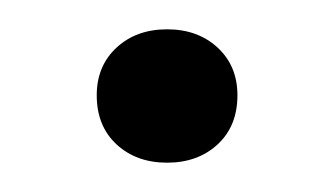

<svg xmlns="http://www.w3.org/2000/svg" viewBox="-20 -104 228 131"><path d="M94 7Q73 7 59.5 -5.5Q46 -18 46 -39Q46 -59 59.5 -71.5Q73 -84 94 -84Q115 -84 128.5 -71.5Q142 -59 142 -39Q142 -18 128.5 -5.5Q115 7 94 7Z"/></svg>

Font: Mona Sans ExtraLight
Style: Regular
Weight: 400
Version: Version 2.000